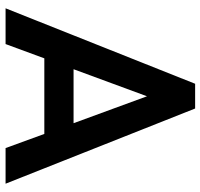

<svg xmlns="http://www.w3.org/2000/svg" viewBox="-36 -702 737 706"><g transform="rotate(90 333.0 -348.5)"><path d="M655 0H524L472 -142.5H194L141.5 0H10L287.5 -697H378.5ZM432.5 -250 333.5 -520 234 -250Z"/></g></svg>

Font: Acari Sans Neue
Style: Bold
Weight: 700
Designer: Alfredo Marco Pradil (font), Cristiano Sobral (main changes)
Foundry: Hanken Design Co. (font), Cristiano Sobral (main changes)
Version: Version 2.459;March 19, 2022;FontCreator 14.0.0.2808 64-bit;